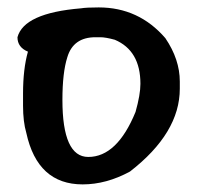

<svg xmlns="http://www.w3.org/2000/svg" viewBox="-20 -496 529 510"><path d="M242.2 -476.3Q348.7 -476.3 419.2 -394.7Q457.6 -338.1 457.6 -279.6V-260.4Q457.6 -142.9 325.2 -40.3Q262.4 -6.2 199.5 -6.2Q79.6 -6.2 49.9 -142.9Q41.2 -172.7 41.2 -215.3V-247.5Q41.2 -312.7 54.2 -358.8Q26.4 -370.3 26.4 -397.1Q43.6 -461.4 195.2 -473.9Q209.1 -476.3 242.2 -476.3ZM145.8 -230.7Q145.8 -79.1 214.4 -79.1Q291.1 -79.1 340 -198.6Q353 -244.6 353 -273.4Q353 -361.6 284.9 -390.4Q260.4 -397.1 246.5 -397.1H233.6Q174.6 -397.1 158.8 -343.9Q145.8 -303.1 145.8 -230.7Z"/></svg>

Font: Namteng
Style: Regular
Weight: 400
Designer: Khon Soe Zaw Thu
Foundry: MPUA
Version: Version 1.03 June 17, 2016